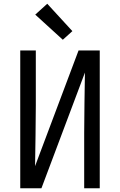

<svg xmlns="http://www.w3.org/2000/svg" viewBox="-20 -1004 640 1024"><path d="M88 0V-735H171V-441Q171 -360 169.5 -279.5Q168 -199 167 -118L399 -735H512V0H429V-294Q429 -375 430.5 -455.5Q432 -536 433 -617L201 0ZM315 -792 168 -926 232 -984 366 -838Z"/></svg>

Font: Iosevka Meiseki Sans
Style: Regular
Weight: 400
Monospace: yes
Designer: Belleve Invis
Foundry: Belleve Invis
Version: Version 11.2.6; ttfautohint (v1.8.4)